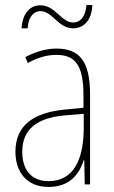

<svg xmlns="http://www.w3.org/2000/svg" viewBox="-20 -729 450 759"><path d="M65 -617H89C93 -667 116 -685 140 -685C187 -685 210 -617 269 -617C309 -617 343 -647 345 -709H322C318 -661 296 -640 269 -640C222 -640 199 -708 140 -708C101 -708 70 -681 65 -617ZM203 -537C162 -537 118 -524 80 -503L90 -480C133 -504 170 -512 203 -512C278 -512 310 -471 310 -351V-303L237 -296C113 -284 41 -234 41 -129C41 -53 82 10 172 10C258 10 294 -43 311 -96H313L315 0H336V-356C336 -486 295 -537 203 -537ZM237 -273 311 -279V-220C310 -98 271 -13 172 -13C106 -13 68 -55 68 -129C68 -219 127 -263 237 -273Z"/></svg>

Font: Noto Sans Gujarati UI Condensed Thin
Style: Regular
Weight: 100
Width: 3
Designer: Jelle Bosma - Monotype Design Team, Universal Thirst
Foundry: Monotype Imaging Inc.
Version: Version 2.106